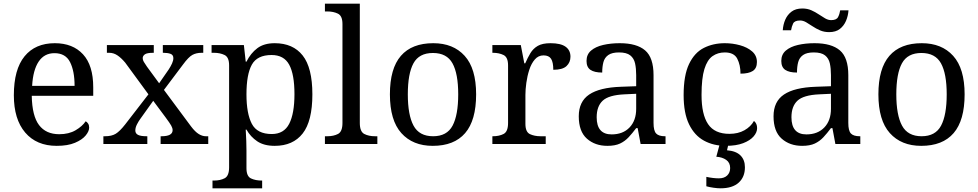

<svg xmlns="http://www.w3.org/2000/svg" viewBox="-20 -780 5300 1040"><path d="M287 10Q178 10 116.5 -62Q55 -134 55 -264Q55 -404 113 -475Q171 -546 277 -546Q374 -546 429.5 -486Q485 -426 485 -307V-261H152Q154 -152 191.5 -102.5Q229 -53 301 -53Q353 -53 389.5 -74.5Q426 -96 444 -123Q451 -120 457 -111Q463 -102 463 -89Q463 -69 444 -46Q425 -23 386 -6.5Q347 10 287 10ZM384 -315Q384 -395 359.5 -443.5Q335 -492 275 -492Q220 -492 189.5 -446.5Q159 -401 154 -315Z M540 0V-42H549Q585 -42 607 -55.5Q629 -69 658 -106L784 -269L658 -441Q636 -467 615.5 -480.5Q595 -494 572 -494H559V-536H813V-494H810Q776 -494 764.5 -485.5Q753 -477 753 -465Q753 -455 759 -445Q765 -435 776 -419L842 -329L894 -404Q905 -421 912 -436.5Q919 -452 919 -465Q919 -483 903.5 -488.5Q888 -494 865 -494H862V-536H1081V-494H1072Q1043 -494 1022 -482.5Q1001 -471 971 -430L868 -293L1015 -95Q1037 -66 1056.5 -54Q1076 -42 1095 -42H1108V0H850V-42H855Q915 -42 915 -75Q915 -86 907.5 -99.5Q900 -113 877 -144L810 -234L740 -136Q731 -124 722 -106.5Q713 -89 713 -73Q713 -57 727.5 -49.5Q742 -42 775 -42H778V0Z M1131 240V198H1139Q1173 198 1197 185.5Q1221 173 1221 126V-426Q1221 -470 1196.5 -482Q1172 -494 1139 -494H1126V-536H1301L1311 -446H1315Q1338 -492 1374 -519Q1410 -546 1468 -546Q1567 -546 1619.5 -479.5Q1672 -413 1672 -269Q1672 -124 1619.5 -57Q1567 10 1468 10Q1410 10 1373.5 -14.5Q1337 -39 1315 -78H1311Q1313 -49 1314 -16.5Q1315 16 1315 35V131Q1315 175 1339.5 186.5Q1364 198 1397 198H1400V240ZM1452 -54Q1518 -54 1546.5 -109.5Q1575 -165 1575 -270Q1575 -377 1546.5 -429.5Q1518 -482 1451 -482Q1373 -482 1344 -429.5Q1315 -377 1315 -269Q1315 -165 1344 -109.5Q1373 -54 1452 -54Z M1740 0V-42H1753Q1787 -42 1811 -54.5Q1835 -67 1835 -114V-650Q1835 -694 1810.5 -706Q1786 -718 1753 -718H1740V-760H1929V-114Q1929 -67 1953 -54.5Q1977 -42 2011 -42H2024V0Z M2324 10Q2216 10 2154 -59Q2092 -128 2092 -269Q2092 -409 2151.5 -477.5Q2211 -546 2327 -546Q2435 -546 2497 -477.5Q2559 -409 2559 -269Q2559 -128 2499.5 -59Q2440 10 2324 10ZM2326 -42Q2401 -42 2431.5 -99.5Q2462 -157 2462 -269Q2462 -381 2431 -437Q2400 -493 2325 -493Q2250 -493 2219.5 -437Q2189 -381 2189 -269Q2189 -157 2220 -99.5Q2251 -42 2326 -42Z M2647 0V-42H2650Q2684 -42 2708 -54.5Q2732 -67 2732 -114V-426Q2732 -470 2707.5 -482Q2683 -494 2650 -494H2647V-536H2801L2820 -437H2825Q2838 -467 2853 -492Q2868 -517 2893 -531.5Q2918 -546 2962 -546Q3017 -546 3043.5 -527Q3070 -508 3070 -473Q3070 -442 3048.5 -422Q3027 -402 2977 -402Q2977 -443 2965 -461.5Q2953 -480 2924 -480Q2896 -480 2877 -458Q2858 -436 2847 -402Q2836 -368 2831 -331.5Q2826 -295 2826 -266V-109Q2826 -65 2850.5 -53.5Q2875 -42 2908 -42H2936V0Z M3270 10Q3203 10 3159 -29Q3115 -68 3115 -150Q3115 -230 3171.5 -268Q3228 -306 3343 -310L3426 -313V-373Q3426 -409 3420 -436.5Q3414 -464 3394 -480Q3374 -496 3333 -496Q3295 -496 3275 -482Q3255 -468 3248.5 -443.5Q3242 -419 3242 -387Q3200 -387 3178.5 -401.5Q3157 -416 3157 -450Q3157 -485 3181.5 -506Q3206 -527 3247 -536.5Q3288 -546 3337 -546Q3429 -546 3474.5 -507Q3520 -468 3520 -373V-114Q3520 -72 3534 -57Q3548 -42 3582 -42H3585V0H3450L3434 -86H3426Q3405 -58 3385 -36.5Q3365 -15 3338.5 -2.5Q3312 10 3270 10ZM3293 -52Q3354 -52 3390 -89.5Q3426 -127 3426 -191V-272L3362 -269Q3277 -265 3244.5 -234.5Q3212 -204 3212 -145Q3212 -52 3293 -52Z M3911 10Q3845 10 3793.5 -18Q3742 -46 3712.5 -106.5Q3683 -167 3683 -265Q3683 -372 3712.5 -433.5Q3742 -495 3792.5 -520.5Q3843 -546 3906 -546Q3948 -546 3988 -535Q4028 -524 4054 -501.5Q4080 -479 4080 -444Q4080 -410 4057.5 -395.5Q4035 -381 3991 -381Q3991 -428 3973.5 -462Q3956 -496 3906 -496Q3868 -496 3839.5 -476Q3811 -456 3795.5 -406Q3780 -356 3780 -266Q3780 -160 3815.5 -107.5Q3851 -55 3931 -55Q3978 -55 4012.5 -74.5Q4047 -94 4064 -125Q4081 -111 4081 -86Q4081 -63 4062 -41Q4043 -19 4005.5 -4.5Q3968 10 3911 10ZM3883 240Q3867 240 3845.5 237Q3824 234 3806 229V178Q3844 186 3874 186Q3903 186 3919 170.5Q3935 155 3935 130Q3935 101 3913.5 86Q3892 71 3860 69L3881 -9H3928L3918 34Q3967 38 3991 62Q4015 86 4015 126Q4015 179 3981 209.5Q3947 240 3883 240Z M4325 10Q4258 10 4214 -29Q4170 -68 4170 -150Q4170 -230 4226.5 -268Q4283 -306 4398 -310L4481 -313V-373Q4481 -409 4475 -436.5Q4469 -464 4449 -480Q4429 -496 4388 -496Q4350 -496 4330 -482Q4310 -468 4303.5 -443.5Q4297 -419 4297 -387Q4255 -387 4233.5 -401.5Q4212 -416 4212 -450Q4212 -485 4236.5 -506Q4261 -527 4302 -536.5Q4343 -546 4392 -546Q4484 -546 4529.5 -507Q4575 -468 4575 -373V-114Q4575 -72 4589 -57Q4603 -42 4637 -42H4640V0H4505L4489 -86H4481Q4460 -58 4440 -36.5Q4420 -15 4393.5 -2.5Q4367 10 4325 10ZM4348 -52Q4409 -52 4445 -89.5Q4481 -127 4481 -191V-272L4417 -269Q4332 -265 4299.5 -234.5Q4267 -204 4267 -145Q4267 -52 4348 -52ZM4471 -606Q4444 -606 4422 -615.5Q4400 -625 4381.5 -637.5Q4363 -650 4346.5 -659.5Q4330 -669 4314 -669Q4284 -669 4276 -652.5Q4268 -636 4265 -616H4220Q4222 -647 4233.5 -673.5Q4245 -700 4267.5 -717Q4290 -734 4326 -734Q4353 -734 4374.5 -724.5Q4396 -715 4414.5 -702.5Q4433 -690 4449.5 -680.5Q4466 -671 4482 -671Q4511 -671 4519.5 -687.5Q4528 -704 4531 -724H4576Q4574 -694 4562.5 -667Q4551 -640 4529 -623Q4507 -606 4471 -606Z M4970 10Q4862 10 4800 -59Q4738 -128 4738 -269Q4738 -409 4797.5 -477.5Q4857 -546 4973 -546Q5081 -546 5143 -477.5Q5205 -409 5205 -269Q5205 -128 5145.5 -59Q5086 10 4970 10ZM4972 -42Q5047 -42 5077.5 -99.5Q5108 -157 5108 -269Q5108 -381 5077 -437Q5046 -493 4971 -493Q4896 -493 4865.5 -437Q4835 -381 4835 -269Q4835 -157 4866 -99.5Q4897 -42 4972 -42Z"/></svg>

Font: Noto Serif Old Uyghur
Style: Regular
Weight: 400
Designer: Lewis McGuffie
Foundry: Google LLC
Version: Version 1.003; ttfautohint (v1.8.4.7-5d5b)